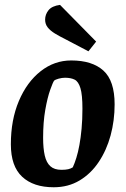

<svg xmlns="http://www.w3.org/2000/svg" viewBox="-20 -763 519 794"><path d="M202.1 11.4Q118.2 11.4 71.6 -32.1Q24.9 -75.6 24.9 -166.2Q24.9 -267 58 -345.3Q91.1 -423.5 147.9 -468.3Q204.6 -513 274.6 -513Q361.2 -513 407.6 -471.1Q454 -429.3 454 -331.3Q454 -264.5 437.4 -203Q420.7 -141.6 388.3 -93.2Q356 -44.8 309.1 -16.7Q262.2 11.4 202.1 11.4ZM234 -60.7Q251 -60.7 262 -63.2Q272.9 -65.7 281 -71Q288.6 -87.4 295.7 -110.3Q302.9 -133.2 308.4 -163.3Q314 -193.5 317.4 -231.1Q320.9 -268.7 320.9 -313.8Q320.9 -371.2 312.6 -398.5Q304.3 -425.9 288.6 -433.7Q272.8 -441.5 249.1 -441.5Q236.6 -441.5 222.5 -437.7Q208.4 -433.8 203.7 -429.3Q198.8 -422.9 187.6 -391.4Q176.3 -359.8 167.3 -309.1Q158.3 -258.4 158.3 -192.9Q158.3 -149.4 165.1 -119.8Q171.9 -90.2 188.3 -75.5Q204.7 -60.7 234 -60.7ZM345.7 -550.8 252.2 -599.9Q226.3 -612.8 207 -624.5Q187.8 -636.3 177.2 -649.8Q166.6 -663.3 166.6 -681.8Q166.6 -703 180.6 -720.7Q194.6 -738.3 228.2 -742.8L377.6 -591Z"/></svg>

Font: Faustina Light
Style: Italic
Weight: 300
Italic angle: -8°
Designer: Alfonso Garcia
Foundry: http://www.omnibus-type.com
Version: Version 1.200